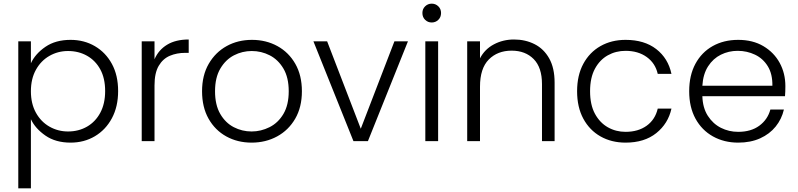

<svg xmlns="http://www.w3.org/2000/svg" viewBox="-20 -772 4363 1050"><path d="M149 -426Q173 -478 228.5 -516Q284 -554 366 -554Q440 -554 499 -519.5Q558 -485 592 -422.5Q626 -360 626 -274Q626 -189 592 -125.5Q558 -62 499 -27Q440 8 366 8Q284 8 228.5 -30.5Q173 -69 149 -120V258H80V-546H149ZM555 -274Q555 -344 528.5 -392.5Q502 -441 456 -467Q410 -493 352 -493Q297 -493 250.5 -466.5Q204 -440 176.5 -390.5Q149 -341 149 -273Q149 -205 176.5 -155.5Q204 -106 250.5 -79.5Q297 -53 352 -53Q410 -53 456 -79.5Q502 -106 528.5 -155.5Q555 -205 555 -274Z M755 -546H825V-448Q847 -499 894 -527.5Q941 -556 1012 -556V-483H993Q947 -483 909 -467Q871 -451 848 -412Q825 -373 825 -305V0H755Z M1356 8Q1279 8 1217.5 -26Q1156 -60 1120.5 -123Q1085 -186 1085 -273Q1085 -360 1121.5 -423Q1158 -486 1219.5 -520Q1281 -554 1358 -554Q1435 -554 1497 -520Q1559 -486 1595 -423Q1631 -360 1631 -273Q1631 -186 1594.5 -123Q1558 -60 1495.5 -26Q1433 8 1356 8ZM1356 -53Q1407 -53 1454 -76.5Q1501 -100 1530 -149Q1559 -198 1559 -273Q1559 -348 1530 -397Q1501 -446 1455 -469.5Q1409 -493 1357 -493Q1305 -493 1259.5 -469.5Q1214 -446 1185 -397Q1156 -348 1156 -273Q1156 -198 1184.5 -149Q1213 -100 1258.5 -76.5Q1304 -53 1356 -53Z M1769 -546 1953 -68 2137 -546H2211L1992 0H1913L1694 -546Z M2341 -649Q2320 -649 2305 -663.5Q2290 -678 2290 -701Q2290 -723 2305 -737.5Q2320 -752 2341 -752Q2362 -752 2377 -737.5Q2392 -723 2392 -701Q2392 -678 2377 -663.5Q2362 -649 2341 -649ZM2306 -546H2376V0H2306Z M2535 -546H2605V-453Q2631 -503 2681 -529.5Q2731 -556 2791 -556Q2853 -556 2903.5 -530.5Q2954 -505 2983.5 -452.5Q3013 -400 3013 -320V0H2944V-312Q2944 -403 2898.5 -449Q2853 -495 2778 -495Q2701 -495 2653 -446.5Q2605 -398 2605 -298V0H2535Z M3136 -273Q3136 -360 3170 -423Q3204 -486 3264 -520Q3324 -554 3401 -554Q3504 -554 3569 -503.5Q3634 -453 3652 -368H3577Q3564 -426 3517 -460Q3470 -494 3401 -494Q3348 -494 3304 -469.5Q3260 -445 3233.5 -396Q3207 -347 3207 -273Q3207 -199 3233.5 -150Q3260 -101 3304 -76Q3348 -51 3401 -51Q3470 -51 3516.5 -84.5Q3563 -118 3577 -178H3652Q3634 -96 3569 -44Q3504 8 3401 8Q3324 8 3264 -26Q3204 -60 3170 -123Q3136 -186 3136 -273Z M4267 -173Q4255 -121 4222 -80Q4189 -39 4137 -15.5Q4085 8 4017 8Q3940 8 3879 -26Q3818 -60 3783.5 -123Q3749 -186 3749 -273Q3749 -360 3783 -423Q3817 -486 3877.5 -520Q3938 -554 4017 -554Q4097 -554 4155 -519.5Q4213 -485 4244 -428Q4275 -371 4275 -301Q4275 -284 4274.5 -272Q4274 -260 4273 -246H3821Q3823 -182 3851 -138.5Q3879 -95 3922.5 -73Q3966 -51 4017 -51Q4087 -51 4132.5 -84.5Q4178 -118 4193 -173ZM4014 -494Q3965 -494 3922.5 -473Q3880 -452 3852.5 -409.5Q3825 -367 3821 -303H4204Q4205 -367 4179 -409.5Q4153 -452 4109 -473Q4065 -494 4014 -494Z"/></svg>

Font: Poppins Light
Style: Regular
Weight: 300
Designer: Ninad Kale (Devanagari), Jonny Pinhorn (Latin)
Version: Version 5.002